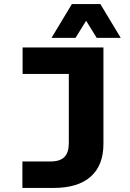

<svg xmlns="http://www.w3.org/2000/svg" viewBox="-20 -773 640 943"><path d="M90 150V20H228Q275 20 296.5 -2Q318 -24 318 -70V-410H91V-540H488V-66Q488 39 425.5 94.5Q363 150 244 150ZM233 -587 333 -753H473L573 -587H455L403 -671L351 -587Z"/></svg>

Font: Geist Mono UltraBlack
Style: Regular
Weight: 900
Monospace: yes
Designer: Basement.studio, Andrés Briganti, Mateo Zaragoza
Foundry: Basement.studio, Vercel, Andrés Briganti, Guido Ferreyra, Mateo Zaragoza
Version: Version 1.400; ttfautohint (v1.8.4.7-5d5b)